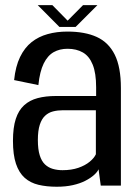

<svg xmlns="http://www.w3.org/2000/svg" viewBox="-20 -723 538 748"><path d="M201 4.5Q236 4.5 263.8 -1.8Q291.5 -8 312 -18.5Q332.5 -29 345.8 -40.8Q359 -52.5 364 -63.5L372.5 0H451V-380Q451 -462 427 -510Q403 -558 357 -579Q311 -600 242.5 -600Q201 -600 165.8 -590.2Q130.5 -580.5 103.2 -559Q76 -537.5 58.2 -501Q40.5 -464.5 35 -411L129.5 -391.5Q135 -444.5 150.2 -475.5Q165.5 -506.5 189 -519.8Q212.5 -533 243 -533Q278 -533 303 -518.5Q328 -504 341.2 -471Q354.5 -438 354.5 -383V-349H197.5Q158 -349 126.8 -340.8Q95.5 -332.5 74 -313Q52.5 -293.5 41.5 -259.8Q30.5 -226 30.5 -174Q30.5 -120 42.2 -85Q54 -50 76.2 -30.2Q98.5 -10.5 130 -3Q161.5 4.5 201 4.5ZM223.5 -60Q203.5 -60 186 -65Q168.5 -70 155.2 -82.5Q142 -95 134.8 -118Q127.5 -141 127.5 -177.5Q127.5 -214 135 -237Q142.5 -260 155.8 -272.2Q169 -284.5 186.8 -289Q204.5 -293.5 225 -293.5H353.5V-122Q347 -107.5 329.5 -93Q312 -78.5 285.2 -69.2Q258.5 -60 223.5 -60ZM211.5 -618H274.5L359.5 -703H303.5L243.5 -642.5L184 -703H127Z"/></svg>

Font: Anybody SemiCondensed
Style: Regular
Weight: 400
Width: 4
Version: Version 1.113;gftools[0.9.25]